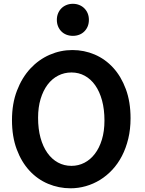

<svg xmlns="http://www.w3.org/2000/svg" viewBox="-20 -992 772 1024"><path d="M676.3 -361.3Q676.3 -302.7 664.1 -252.2Q651.9 -201.7 630.4 -160.2Q608.9 -118.7 579.1 -86.7Q549.3 -54.7 513.7 -32.7Q478 -10.7 438 0.7Q397.9 12.2 356.4 12.2Q293.5 12.2 236.6 -11.7Q179.7 -35.6 137 -82Q94.2 -128.4 69.1 -196Q43.9 -263.7 43.9 -351.6Q43.9 -439.5 70.6 -508.8Q97.2 -578.1 141.8 -626.2Q186.5 -674.3 244.6 -699.7Q302.7 -725.1 366.2 -725.1Q428.7 -725.1 484.9 -701.2Q541 -677.2 583.5 -630.9Q626 -584.5 651.1 -516.8Q676.3 -449.2 676.3 -361.3ZM537.1 -349.1Q537.1 -408.7 524.2 -456.3Q511.2 -503.9 487.8 -537.1Q464.4 -570.3 432.1 -587.9Q399.9 -605.5 361.3 -605.5Q322.8 -605.5 290 -588.6Q257.3 -571.8 233.6 -540.3Q210 -508.8 196.5 -464.1Q183.1 -419.4 183.1 -363.8Q183.1 -304.7 196 -257.3Q209 -210 232.7 -176.5Q256.3 -143.1 289.1 -125.2Q321.8 -107.4 361.3 -107.4Q397.9 -107.4 429.9 -123.8Q461.9 -140.1 485.8 -171.4Q509.8 -202.6 523.4 -247.3Q537.1 -292 537.1 -349.1ZM283.2 -886.2Q283.2 -904.8 289.6 -920.4Q295.9 -936 307.4 -947.5Q318.8 -959 334.5 -965.3Q350.1 -971.7 368.7 -971.7Q387.2 -971.7 402.8 -965.3Q418.5 -959 429.9 -947.5Q441.4 -936 447.8 -920.4Q454.1 -904.8 454.1 -886.2Q454.1 -867.2 447.8 -851.6Q441.4 -835.9 429.9 -824.5Q418.5 -813 402.8 -806.9Q387.2 -800.8 368.7 -800.8Q350.1 -800.8 334.5 -806.9Q318.8 -813 307.4 -824.5Q295.9 -835.9 289.6 -851.6Q283.2 -867.2 283.2 -886.2Z"/></svg>

Font: Andika New Basic
Style: Bold
Weight: 700
Designer: Victor Gaultney, Annie Olsen, Pablo Ugerman
Foundry: SIL International
Version: Version 5.500; ttfautohint (v1.8.3)